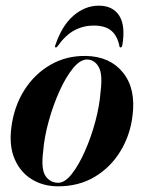

<svg xmlns="http://www.w3.org/2000/svg" viewBox="-20 -647 507 676"><path d="M284 -450Q367.5 -448 413.2 -391.2Q459 -334.5 446.5 -238.5Q438 -170 403.5 -113.8Q369 -57.5 313.2 -24.2Q257.5 9 184.5 9Q132.5 9 92.2 -15.5Q52 -40 31.8 -86.5Q11.5 -133 20 -198.5Q29.5 -273 66 -330.2Q102.5 -387.5 158.8 -419.5Q215 -451.5 284 -450ZM185 -3.5Q208.5 -3.5 233 -34.8Q257.5 -66 279.2 -115.2Q301 -164.5 315.8 -219.8Q330.5 -275 334 -323Q342 -384.5 328 -410.2Q314 -436 288 -437.5Q263.5 -438.5 238 -407.8Q212.5 -377 190 -327.5Q167.5 -278 151.8 -221.5Q136 -165 132 -114.5Q124 -50.5 140.5 -27Q157 -3.5 185 -3.5ZM309.5 -557Q273.5 -557 242 -540.2Q210.5 -523.5 183 -484.5Q180 -480 176.5 -480Q172 -480 174.5 -487Q197.5 -556 238.2 -591.5Q279 -627 328 -627Q377.5 -627 400 -591.5Q422.5 -556 410.5 -487Q409 -480 404.5 -480Q401 -480 400.5 -484.5Q393 -521.5 371.5 -539.2Q350 -557 309.5 -557Z"/></svg>

Font: Fraunces 144pt S000 SemiBold
Style: Italic
Weight: 600
Italic angle: -16°
Version: Version 1.000; ttfautohint (v1.8.3)